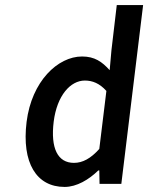

<svg xmlns="http://www.w3.org/2000/svg" viewBox="-20 -726 585 758"><path d="M85 -245C65 -83 124 12 235 12C283 12 331 -17 368 -53H372L373 0H459L545 -706H441L420 -528L413 -449C383 -482 354 -503 304 -503C208 -503 105 -405 85 -245ZM192 -246C205 -349 258 -408 315 -408C345 -408 373 -397 400 -367L372 -138C338 -100 306 -83 272 -83C208 -83 179 -140 192 -246Z"/></svg>

Font: Falling Sky
Style: CondObl
Weight: 400
Designer: Paul D. Hunt
Foundry: Adobe Systems Incorporated
Version: Version 1.02